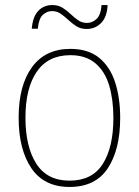

<svg xmlns="http://www.w3.org/2000/svg" viewBox="-20 -732 552 762"><path d="M457 -264Q457 -139 408 -64.5Q359 10 256 10Q155 10 104.5 -64.5Q54 -139 54 -265Q54 -393 107 -465.5Q160 -538 259 -538Q330 -538 373.5 -502.5Q417 -467 437 -405Q457 -343 457 -264ZM81 -265Q81 -150 124 -82.5Q167 -15 256 -15Q346 -15 388 -81.5Q430 -148 430 -264Q430 -336 413.5 -392Q397 -448 359 -480.5Q321 -513 259 -513Q171 -513 126 -447.5Q81 -382 81 -265ZM106 -618Q110 -666 132 -689Q154 -712 188 -712Q211 -712 228.5 -701Q246 -690 260.5 -676Q275 -662 290.5 -651.5Q306 -641 325 -641Q346 -641 363 -656.5Q380 -672 383 -712H407Q405 -665 381.5 -641Q358 -617 324 -617Q300 -617 283 -628Q266 -639 251 -653Q236 -667 221 -677.5Q206 -688 186 -688Q167 -688 150.5 -673.5Q134 -659 130 -618Z"/></svg>

Font: Noto Sans Tamil SemiCondensed Thin
Style: Regular
Weight: 100
Width: 4
Designer: Jelle Bosma - Monotype Design Team
Foundry: Monotype Imaging Inc.
Version: Version 2.004; ttfautohint (v1.8.4.7-5d5b)